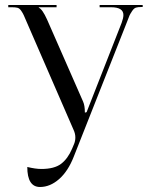

<svg xmlns="http://www.w3.org/2000/svg" viewBox="-20 -739 598 767"><path d="M89 -72Q122 -64 145 -64Q197 -64 224 -84.5Q251 -105 268 -145L276 -164Q281 -176 281 -190Q281 -205 274 -220L88 -648Q78 -671 75 -678Q72 -685 65 -695.5Q58 -706 49.5 -708Q41 -710 28 -710H13V-719H206V-710H135V-708Q149 -703 168 -661L312 -333Q319 -317 319 -291V-289L326 -291L466 -648Q473 -667 473 -679Q473 -710 424 -710H378V-719H550V-711H544Q531 -711 523 -708.5Q515 -706 507.5 -694.5Q500 -683 497.5 -677.5Q495 -672 486 -648L275 -114Q252 -55 216 -23.5Q180 8 140 8Q89 8 89 -72Z"/></svg>

Font: FoglihtenNo06
Style: Regular
Weight: 500
Designer: gluk (gluksza@wp.pl)
Foundry: gluk (gluksza@wp.pl)
Version: Version 0.76